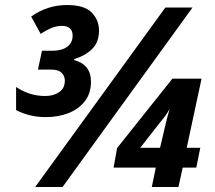

<svg xmlns="http://www.w3.org/2000/svg" viewBox="-20 -744 856 764"><path d="M163 -278Q127 -278 96.5 -286Q66 -294 44 -306V-398Q69 -381 98 -371.5Q127 -362 160 -362Q193 -362 215.5 -377.5Q238 -393 238 -423Q238 -442 225 -454.5Q212 -467 185 -467H131L147 -542H187Q226 -542 247.5 -558Q269 -574 269 -602Q269 -641 226 -641Q205 -641 184.5 -632.5Q164 -624 142 -609L104 -678Q168 -724 247 -724Q316 -724 345 -694Q374 -664 374 -623Q374 -576 346.5 -549Q319 -522 275 -509V-505Q342 -487 342 -419Q342 -372 317 -340.5Q292 -309 251.5 -293.5Q211 -278 163 -278ZM120 0 638 -714H746L229 0ZM584 0 600 -77H432L446 -155L666 -431H782L723 -156H777L761 -77H707L690 0ZM538 -156H617L638 -246Q642 -264 645.5 -276.5Q649 -289 655 -310Q647 -296 636.5 -281.5Q626 -267 617 -257Z"/></svg>

Font: Noto Sans SemiCondensed
Style: Bold Italic
Weight: 700
Width: 4
Italic angle: -12°
Designer: Monotype Design Team
Foundry: Monotype Imaging Inc.
Version: Version 2.013; ttfautohint (v1.8.4.7-5d5b)